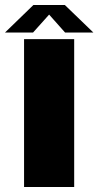

<svg xmlns="http://www.w3.org/2000/svg" viewBox="-52 -750 394 770"><path d="M44.5 0H245.5V-593H44.5ZM-32 -619.5H80.5L145 -691.5L209 -619.5H322.5L208 -730H82Z"/></svg>

Font: Anybody UltraCondensed Thin ExtraBold
Style: Regular
Weight: 800
Version: Version 1.111